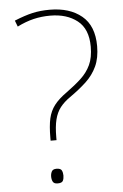

<svg xmlns="http://www.w3.org/2000/svg" viewBox="-53 -762 519 809"><g transform="rotate(-5 206.5 -358.0)"><path d="M144 -186Q144 -236 151 -267.5Q158 -299 176.5 -323Q195 -347 229 -371Q265 -397 291.5 -421.5Q318 -446 332.5 -477Q347 -508 347 -554Q347 -629 302.5 -664Q258 -699 188 -699Q151 -699 117.5 -691Q84 -683 48 -665L38 -691Q82 -709 115 -716.5Q148 -724 188 -724Q272 -724 323 -682Q374 -640 374 -554Q374 -504 357.5 -468.5Q341 -433 311.5 -405.5Q282 -378 242 -350Q216 -332 200 -311.5Q184 -291 176.5 -261.5Q169 -232 169 -186V-174H144ZM133 -23Q133 -35 138 -44.5Q143 -54 158 -54Q176 -54 180.5 -44.5Q185 -35 185 -23Q185 -10 180.5 -1Q176 8 158 8Q143 8 138 -1Q133 -10 133 -23Z"/></g></svg>

Font: Noto Sans Cham Thin
Style: Regular
Weight: 250
Version: Version 2.002